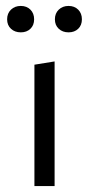

<svg xmlns="http://www.w3.org/2000/svg" viewBox="-20 -627 300 647"><path d="M96 0V-409L164 -420V0ZM50 -518Q30 -518 17 -530Q4 -542 4 -562Q4 -582 17 -594.5Q30 -607 50 -607Q70 -607 82.5 -594.5Q95 -582 95 -562Q95 -542 82.5 -530Q70 -518 50 -518ZM211 -518Q191 -518 178 -530Q165 -542 165 -562Q165 -582 178 -594.5Q191 -607 211 -607Q231 -607 243.5 -594.5Q256 -582 256 -562Q256 -542 243.5 -530Q231 -518 211 -518Z"/></svg>

Font: Ysabeau Office
Style: Regular
Weight: 400
Designer: Christian Thalmann (Catharsis Fonts)
Version: Version 2.001;gftools[0.9.30]; featfreeze: tnum,lnum,ss02